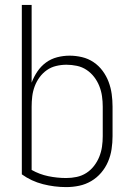

<svg xmlns="http://www.w3.org/2000/svg" viewBox="-20 -755 540 783"><path d="M250 8Q202 8 155 -4Q108 -16 69 -44V-735H109V-418Q118 -442 132.5 -463.5Q147 -485 167.5 -500Q188 -515 213 -521.5Q238 -528 264 -528Q289 -528 314.5 -522Q340 -516 361.5 -501.5Q383 -487 398.5 -466Q414 -445 423 -421Q432 -397 435.5 -371.5Q439 -346 439 -320V-200Q439 -173 435 -146.5Q431 -120 420.5 -95.5Q410 -71 392.5 -50.5Q375 -30 352 -16.5Q329 -3 303 2.5Q277 8 250 8ZM250 -29Q272 -29 293 -33.5Q314 -38 332 -49.5Q350 -61 363.5 -78.5Q377 -96 385 -116Q393 -136 396 -157Q399 -178 399 -200V-320Q399 -341 396 -362.5Q393 -384 385 -404Q377 -424 364 -441Q351 -458 333 -470Q315 -482 293.5 -486.5Q272 -491 251 -491Q230 -491 209 -486Q188 -481 171 -469Q154 -457 141.5 -440Q129 -423 121.5 -403Q114 -383 111.5 -362Q109 -341 109 -320V-62Q141 -44 177 -36.5Q213 -29 250 -29Z"/></svg>

Font: Iosevka SS18 Extralight
Style: Regular
Weight: 200
Monospace: yes
Designer: Belleve Invis
Foundry: Belleve Invis
Version: Version 25.1.1; ttfautohint (v1.8.4)